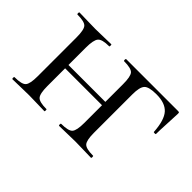

<svg xmlns="http://www.w3.org/2000/svg" viewBox="-71 -584 783 783"><g transform="rotate(45 320.5 -193.0)"><path d="M301 0Q298 0 298 -6Q298 -12 301 -12Q342.4 -12 353.6 -25Q364.8 -38 364.8 -81V-305Q364.8 -349 353.6 -361.5Q342.4 -374 302 -374Q299 -374 299 -380Q299 -386 302 -386H600.2Q606.4 -386 607.4 -384.5Q608.4 -383 608.4 -377Q607.4 -347 605.4 -311.5Q603.4 -276 603.4 -256Q603.4 -254 597.5 -254Q591.6 -254 591.4 -256Q587.4 -320.2 564.2 -346.1Q541 -372 490.6 -372Q446.6 -372 433.8 -357.8Q421 -343.6 421 -303V-81Q421 -38 432.2 -25Q443.4 -12 484.6 -12Q486.6 -12 486.6 -6Q486.6 0 484.6 0Q465.2 0 441.7 -1Q418.2 -2 394.4 -2Q368.7 -2 344.6 -1Q320.5 0 301 0ZM32 0Q29 0 29 -6Q29 -12 32 -12Q73.4 -12 84.6 -25Q95.8 -38 95.8 -81V-305Q95.8 -349 84.6 -361.5Q73.4 -374 33 -374Q30 -374 30 -380Q30 -386 33 -386Q51.6 -386 75.7 -385Q99.8 -384 125.4 -384Q149.2 -384 173.2 -385Q197.2 -386 215.6 -386Q217.6 -386 217.6 -380Q217.6 -374 215.6 -374Q174.4 -374 163.2 -360Q152 -346 152 -303V-81Q152 -38 163.2 -25Q174.4 -12 215.6 -12Q217.6 -12 217.6 -6Q217.6 0 215.6 0Q196.2 0 172.7 -1Q149.2 -2 125.4 -2Q99.7 -2 75.6 -1Q51.5 0 32 0ZM122.4 -183.4V-202.6H391.4V-183.4Z"/></g></svg>

Font: Cormorant Light
Style: Regular
Weight: 300
Designer: Christian Thalmann (Catharsis Fonts)
Foundry: Catharsis Fonts
Version: Version 4.000